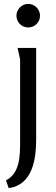

<svg xmlns="http://www.w3.org/2000/svg" viewBox="-20 -745 291 993"><path d="M187 -664C187 -697 159 -725 126 -725C93 -725 65 -697 65 -664C65 -630 92 -603 126 -603C160 -603 187 -630 187 -664ZM167 -497H71L84 -438V-13C84 59 84 150 11 188L25 228C149 211 167 77 167 -25Z"/></svg>

Font: Rosario
Style: Regular
Weight: 400
Designer: Hector Gatti
Foundry: Omnibus Type
Version: Version 1.100